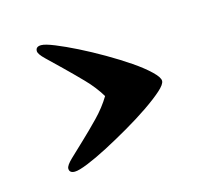

<svg xmlns="http://www.w3.org/2000/svg" viewBox="-52 -564 403 371"><g transform="rotate(-15 149.5 -378.5)"><path d="M46 -496Q46 -505 57 -505Q65 -505 83.5 -497.5Q102 -490 125 -478.5Q148 -467 173 -452.5Q198 -438 218.5 -424Q239 -410 252 -397.5Q265 -385 265 -378Q265 -371 252 -359.5Q239 -348 218.5 -334Q198 -320 173 -305.5Q148 -291 125 -279Q102 -267 83.5 -259.5Q65 -252 57 -252Q46 -252 46 -261Q46 -267 58 -278.5Q70 -290 86.5 -305.5Q103 -321 121 -339.5Q139 -358 151 -378Q139 -398 121 -416.5Q103 -435 86.5 -451Q70 -467 58 -478.5Q46 -490 46 -496Z"/></g></svg>

Font: Life Savers ExtraBold
Style: Regular
Weight: 800
Designer: Pablo Impallari, Rodrigo Fuenzalida, Brenda Gallo
Foundry: Pablo Impallari, Rodrigo Fuenzalida, Brenda Gallo
Version: Version 3.001; ttfautohint (v0.95) -l 8 -r 50 -G 200 -x 14 -